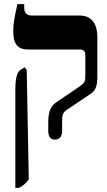

<svg xmlns="http://www.w3.org/2000/svg" viewBox="-20 -667 518 927"><path d="M246 7C267 7 280 -8 280 -35V-78C280 -109 282 -123 303 -137L419 -215C444 -232 450 -257 450 -300V-486C450 -559 418 -592 364 -592H135C109 -592 97 -604 97 -629V-647H64C50 -584 44 -552 44 -519C44 -455 64 -428 117 -428H366C383 -428 392 -419 392 -401V-302C392 -276 389 -268 372 -255L249 -171C220 -151 213 -117 213 -76V-35C213 -6 225 7 246 7ZM54 240H71C90 231 103 221 119 199L109 -329L99 -342L81 -331C63 -321 54 -291 54 -234Z"/></svg>

Font: Noto Serif Hebrew Condensed Extra
Style: Regular
Weight: 800
Width: 3
Designer: Monotype Design Team
Foundry: Monotype Imaging Inc.
Version: Version 1.901